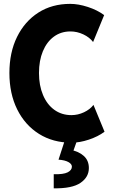

<svg xmlns="http://www.w3.org/2000/svg" viewBox="-20 -748 602 1017"><path d="M358.9 7.8Q260.7 7.8 186.5 -38.8Q112.3 -85.4 71 -168.7Q29.8 -252 29.8 -361.3Q29.8 -470.2 70.3 -552.5Q110.8 -634.8 183.1 -681.2Q255.4 -727.5 352.1 -727.5Q395 -727.5 445.3 -711.2Q495.6 -694.8 531.7 -668L473.1 -525.4Q454.6 -550.3 421.4 -565.9Q388.2 -581.5 353 -581.5Q302.7 -581.5 265.1 -553.7Q227.5 -525.9 207 -476.3Q186.5 -426.8 186.5 -361.3Q186.5 -295.4 207.8 -244.9Q229 -194.3 267.8 -166.3Q306.6 -138.2 358.4 -138.2Q392.6 -138.2 424.8 -153.3Q457 -168.5 475.1 -192.4L533.7 -50.3Q499 -24.4 450.4 -8.3Q401.9 7.8 358.9 7.8ZM264.6 249.5V174.8Q315.9 176.3 338.4 164.8Q360.8 153.3 360.8 134.8Q360.8 120.6 342.3 110.4Q323.7 100.1 290 97.7L321.8 0H386.7L358.4 80.1L353 45.9Q397 53.7 423.8 77.9Q450.7 102.1 450.7 142.1Q450.7 190.4 406.2 220.7Q361.8 251 264.6 249.5Z"/></svg>

Font: Reddit Mono ExtraBold
Style: Regular
Weight: 800
Monospace: yes
Designer: Stephen Hutchings
Foundry: Reddit
Version: Version 1.014